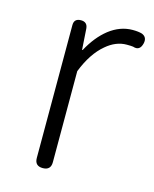

<svg xmlns="http://www.w3.org/2000/svg" viewBox="-89 -609 537 670"><g transform="rotate(15 179.5 -273.5)"><path d="M129 0Q100 0 100 -29V-266V-509Q100 -533 125 -533Q148 -533 150 -510L155 -434H157Q185 -486 223 -516Q263 -547 308 -547Q329 -547 342 -543Q362 -535 357 -512Q350 -482 324 -491Q317 -492 301 -492Q262 -492 227 -462Q185 -427 158 -358V-29Q158 0 129 0Z"/></g></svg>

Font: GenSenRounded TW L
Style: Regular
Weight: 300
Version: Version 1.501;PS 1;hotconv 16.6.51;makeotf.lib2.5.65220